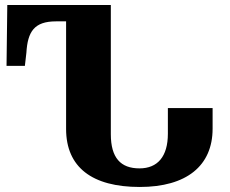

<svg xmlns="http://www.w3.org/2000/svg" viewBox="-20 -734 917 764"><path d="M536 10C722 10 826 -74 826 -222V-304H648V-202C648 -111 607 -64 535 -64C460 -64 421 -106 421 -200V-714H9L6 -472H79L85 -524C90 -608 116 -649 203 -649H243V-221C243 -68 347 10 536 10Z"/></svg>

Font: Noto Serif Georgian Extra
Style: Regular
Weight: 800
Designer: Monotype Design Team
Foundry: Monotype Imaging Inc.
Version: Version 1.901